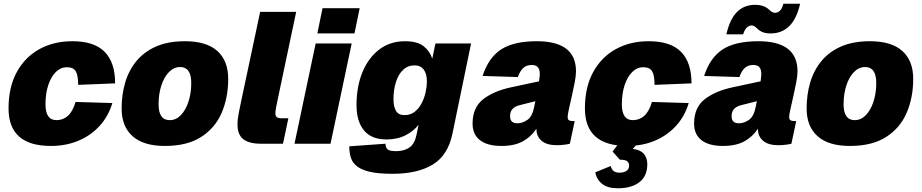

<svg xmlns="http://www.w3.org/2000/svg" viewBox="-20 -774 4965 1034"><path d="M254 12Q26 12 26 -190Q26 -304 70 -385Q114 -466 191.5 -509Q269 -552 370 -552Q487 -552 543.5 -495Q600 -438 600 -325L401 -317Q401 -368 388 -390Q375 -412 340 -412Q307 -412 281 -386.5Q255 -361 240 -316Q225 -271 225 -212Q225 -127 284 -127Q320 -127 346 -150.5Q372 -174 387 -225L585 -219Q564 -148 516.5 -96Q469 -44 402 -16Q335 12 254 12Z M868 12Q753 12 694 -40.5Q635 -93 635 -190Q635 -265 654.5 -330.5Q674 -396 715.5 -446Q757 -496 821.5 -524Q886 -552 976 -552Q1092 -552 1150.5 -499.5Q1209 -447 1209 -349Q1209 -249 1174 -167Q1139 -85 1063.5 -36.5Q988 12 868 12ZM894 -127Q928 -127 954 -154Q980 -181 995 -226.5Q1010 -272 1010 -327Q1010 -413 950 -413Q916 -413 889.5 -385.5Q863 -358 848.5 -312.5Q834 -267 834 -212Q834 -127 894 -127Z M1385 0Q1321 0 1290 -24.5Q1259 -49 1259 -104Q1259 -131 1266.5 -169Q1274 -207 1283 -249L1381 -710H1575L1475 -236Q1471 -216 1467 -196Q1463 -176 1463 -164Q1463 -150 1470.5 -143.5Q1478 -137 1497 -137H1533L1504 0Z M1566 0 1680 -540H1874L1760 0ZM1689 -594 1717 -730H1917L1889 -594Z M2094 162Q2019 162 1973 151.5Q1927 141 1902.5 121.5Q1878 102 1869.5 75Q1861 48 1861 14L2056 0Q2056 19 2066.5 29.5Q2077 40 2113 40Q2157 40 2185.5 20Q2214 0 2224 -52L2234 -102Q2208 -68 2164 -45.5Q2120 -23 2061 -23Q1980 -23 1940 -72Q1900 -121 1900 -208Q1900 -308 1932 -385.5Q1964 -463 2022.5 -507.5Q2081 -552 2161 -552Q2227 -552 2261 -525.5Q2295 -499 2308 -458L2325 -540H2517L2417 -56Q2393 62 2311 112Q2229 162 2094 162ZM2158 -154Q2191 -154 2214 -172.5Q2237 -191 2251.5 -219.5Q2266 -248 2272.5 -279Q2279 -310 2279 -336Q2279 -376 2262 -399Q2245 -422 2213 -422Q2176 -422 2150.5 -397.5Q2125 -373 2112 -331.5Q2099 -290 2099 -240Q2099 -200 2112.5 -177Q2126 -154 2158 -154Z M2869 -77Q2869 -80 2869 -81Q2840 -37 2795 -12.5Q2750 12 2681 12Q2605 12 2565 -19Q2525 -50 2525 -108Q2525 -195 2582 -239.5Q2639 -284 2733 -304L2883 -336Q2887 -364 2887 -376Q2887 -398 2877.5 -411Q2868 -424 2843 -424Q2815 -424 2797.5 -407.5Q2780 -391 2769 -359L2579 -365Q2611 -464 2679 -508Q2747 -552 2871 -552Q3082 -552 3082 -390Q3082 -366 3075 -330Q3068 -294 3059.5 -256Q3051 -218 3044 -187.5Q3037 -157 3037 -144Q3037 -131 3044 -126.5Q3051 -122 3063 -122H3075L3049 0Q3039 3 3018.5 5.5Q2998 8 2979 8Q2924 8 2896.5 -16Q2869 -40 2869 -77ZM2727 -148Q2727 -110 2766 -110Q2794 -110 2820.5 -128.5Q2847 -147 2857 -199Q2858 -205 2859.5 -212.5Q2861 -220 2863 -229L2780 -208Q2755 -202 2741 -188Q2727 -174 2727 -148Z M3358 12Q3130 12 3130 -190Q3130 -304 3174 -385Q3218 -466 3295.5 -509Q3373 -552 3474 -552Q3591 -552 3647.5 -495Q3704 -438 3704 -325L3505 -317Q3505 -368 3492 -390Q3479 -412 3444 -412Q3411 -412 3385 -386.5Q3359 -361 3344 -316Q3329 -271 3329 -212Q3329 -127 3388 -127Q3424 -127 3450 -150.5Q3476 -174 3491 -225L3689 -219Q3668 -148 3620.5 -96Q3573 -44 3506 -16Q3439 12 3358 12ZM3307 240Q3253 240 3223 216.5Q3193 193 3186 154L3269 120Q3273 137 3284 146.5Q3295 156 3317 156Q3339 156 3353.5 146.5Q3368 137 3368 118Q3368 103 3358 94.5Q3348 86 3318 86L3279 42L3319 -10H3420L3388 28Q3427 32 3446.5 53.5Q3466 75 3466 110Q3466 174 3423.5 207Q3381 240 3307 240Z M4062 -77Q4062 -80 4062 -81Q4033 -37 3988 -12.5Q3943 12 3874 12Q3798 12 3758 -19Q3718 -50 3718 -108Q3718 -195 3775 -239.5Q3832 -284 3926 -304L4076 -336Q4080 -364 4080 -376Q4080 -398 4070.5 -411Q4061 -424 4036 -424Q4008 -424 3990.5 -407.5Q3973 -391 3962 -359L3772 -365Q3804 -464 3872 -508Q3940 -552 4064 -552Q4275 -552 4275 -390Q4275 -366 4268 -330Q4261 -294 4252.5 -256Q4244 -218 4237 -187.5Q4230 -157 4230 -144Q4230 -131 4237 -126.5Q4244 -122 4256 -122H4268L4242 0Q4232 3 4211.5 5.5Q4191 8 4172 8Q4117 8 4089.5 -16Q4062 -40 4062 -77ZM3920 -148Q3920 -110 3959 -110Q3987 -110 4013.5 -128.5Q4040 -147 4050 -199Q4051 -205 4052.5 -212.5Q4054 -220 4056 -229L3973 -208Q3948 -202 3934 -188Q3920 -174 3920 -148ZM4130 -594Q4105 -594 4088 -600.5Q4071 -607 4056 -622Q4041 -637 4028 -637Q4016 -637 4003.5 -627Q3991 -617 3982 -589H3892Q3927 -748 4046 -748Q4070 -748 4089.5 -741.5Q4109 -735 4124 -720Q4139 -705 4154 -705Q4167 -705 4179 -715Q4191 -725 4199 -754H4289Q4253 -594 4130 -594Z M4557 12Q4442 12 4383 -40.5Q4324 -93 4324 -190Q4324 -265 4343.5 -330.5Q4363 -396 4404.5 -446Q4446 -496 4510.5 -524Q4575 -552 4665 -552Q4781 -552 4839.5 -499.5Q4898 -447 4898 -349Q4898 -249 4863 -167Q4828 -85 4752.5 -36.5Q4677 12 4557 12ZM4583 -127Q4617 -127 4643 -154Q4669 -181 4684 -226.5Q4699 -272 4699 -327Q4699 -413 4639 -413Q4605 -413 4578.5 -385.5Q4552 -358 4537.5 -312.5Q4523 -267 4523 -212Q4523 -127 4583 -127Z"/></svg>

Font: Geist Black
Style: Italic
Weight: 900
Italic angle: -12°
Designer: Basement.studio, Andrés Briganti, Mateo Zaragoza
Foundry: Basement.studio, Vercel, Andrés Briganti, Guido Ferreyra, Mateo Zaragoza
Version: Version 1.500; ttfautohint (v1.8.4.7-5d5b)